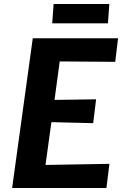

<svg xmlns="http://www.w3.org/2000/svg" viewBox="-20 -938 618 958"><path d="M40.5 0 143.5 -747H569L555 -629.5L278 -631.5L252 -439.5L459.5 -442.5L445 -323.5L236.5 -328.5L207 -115L526 -120.5L511 0ZM240.5 -821.5 247.5 -918H525.5L518.5 -821.5Z"/></svg>

Font: Merriweather Sans Italic
Style: Bold
Weight: 700
Italic angle: -7.5°
Designer: Eben Sorkin
Foundry: Eben Sorkin
Version: Version 1.008; ttfautohint (v1.7.19-72a1) -l 8 -r 50 -G 200 